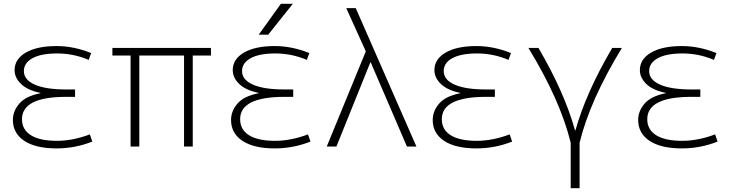

<svg xmlns="http://www.w3.org/2000/svg" viewBox="-20 -773 3854 1013"><path d="M193 -281V-283Q125 -297 91 -330Q57 -363 57 -403Q57 -461 116 -495.5Q175 -530 279 -530Q369 -530 461 -493L448 -457Q368 -491 282 -491Q197 -491 151.5 -466Q106 -441 106 -398Q106 -352 163.5 -326.5Q221 -301 329 -301H376V-262H329Q96 -262 96 -144Q96 -89 143 -59.5Q190 -30 280 -30Q364 -30 454 -64L467 -26Q376 10 279 10Q168 10 108 -30Q48 -70 48 -140Q48 -187 82 -226.5Q116 -266 193 -281Z M951 -480H715V0H669V-480H573V-520H1093V-480H997V0H951Z M1344 -281V-283Q1276 -297 1242 -330Q1208 -363 1208 -403Q1208 -461 1267 -495.5Q1326 -530 1430 -530Q1520 -530 1612 -493L1599 -457Q1519 -491 1433 -491Q1348 -491 1302.5 -466Q1257 -441 1257 -398Q1257 -352 1314.5 -326.5Q1372 -301 1480 -301H1527V-262H1480Q1247 -262 1247 -144Q1247 -89 1294 -59.5Q1341 -30 1431 -30Q1515 -30 1605 -64L1618 -26Q1527 10 1430 10Q1319 10 1259 -30Q1199 -70 1199 -140Q1199 -187 1233 -226.5Q1267 -266 1344 -281ZM1395 -590H1345L1462 -753H1525Z M2127 0 1936 -444H1934L1755 0H1704L1910 -502L1807 -730H1857L2177 0Z M2408 -281V-283Q2340 -297 2306 -330Q2272 -363 2272 -403Q2272 -461 2331 -495.5Q2390 -530 2494 -530Q2584 -530 2676 -493L2663 -457Q2583 -491 2497 -491Q2412 -491 2366.5 -466Q2321 -441 2321 -398Q2321 -352 2378.5 -326.5Q2436 -301 2544 -301H2591V-262H2544Q2311 -262 2311 -144Q2311 -89 2358 -59.5Q2405 -30 2495 -30Q2579 -30 2669 -64L2682 -26Q2591 10 2494 10Q2383 10 2323 -30Q2263 -70 2263 -140Q2263 -187 2297 -226.5Q2331 -266 2408 -281Z M3016 -85Q3071 -283 3210 -520H3261Q3093 -245 3038 -20V220H2991V-20Q2936 -245 2768 -520H2821Q2958 -286 3014 -85Z M3492 -281V-283Q3424 -297 3390 -330Q3356 -363 3356 -403Q3356 -461 3415 -495.5Q3474 -530 3578 -530Q3668 -530 3760 -493L3747 -457Q3667 -491 3581 -491Q3496 -491 3450.5 -466Q3405 -441 3405 -398Q3405 -352 3462.5 -326.5Q3520 -301 3628 -301H3675V-262H3628Q3395 -262 3395 -144Q3395 -89 3442 -59.5Q3489 -30 3579 -30Q3663 -30 3753 -64L3766 -26Q3675 10 3578 10Q3467 10 3407 -30Q3347 -70 3347 -140Q3347 -187 3381 -226.5Q3415 -266 3492 -281Z"/></svg>

Font: M PLUS 1p Light
Style: Regular
Weight: 300
Version: Version 1.061